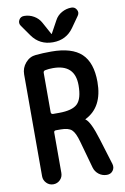

<svg xmlns="http://www.w3.org/2000/svg" viewBox="-103 -1024 706 1084"><g transform="rotate(-10 250.0 -482.5)"><path d="M290 -909.2Q303.7 -935.5 330.1 -950.2Q356.4 -964.8 385.7 -964.8Q405.3 -964.8 415 -947.3Q424.8 -929.7 413.1 -913.1L369.1 -850.6Q326.2 -790 250 -790Q173.8 -790 130.9 -850.6L86.9 -913.1Q75.2 -929.7 84.5 -947.3Q93.8 -964.8 114.3 -964.8Q144.5 -964.8 170.4 -949.7Q196.3 -934.6 210 -909.2L249 -837.9H250H251ZM168 -628.9V-403.3Q168 -392.6 179.7 -391.6H213.9Q290 -391.6 319.8 -420.4Q349.6 -449.2 349.6 -526.4Q349.6 -646.5 223.6 -646.5Q199.2 -646.5 179.7 -642.6Q168 -640.6 168 -628.9ZM57.6 -55.7V-639.6Q57.6 -676.8 82 -705.1Q106.4 -733.4 141.6 -736.3Q181.6 -740.2 230.5 -740.2Q348.6 -740.2 403.3 -688.5Q458 -636.7 458 -526.4Q458 -381.8 355.5 -331.1Q354.5 -331.1 354 -330.1Q353.5 -329.1 355.5 -328.1Q382.8 -309.6 415 -204.1L460.9 -54.7Q466.8 -33.2 454.6 -16.6Q442.4 0 419.9 0Q393.6 0 373.5 -15.6Q353.5 -31.2 346.7 -55.7L303.7 -210Q289.1 -263.7 270 -280.8Q251 -297.9 208 -297.9H179.7Q168 -297.9 168 -287.1V-55.7Q168 -32.2 151.9 -16.1Q135.7 0 112.8 0Q89.8 0 73.7 -16.6Q57.6 -33.2 57.6 -55.7Z"/></g></svg>

Font: Rounded-X Mgen+ 1m medium
Style: Regular
Weight: 500
Designer: [Source Han Sans]
Ryoko NISHIZUKA  (kana & ideographs); Paul D. Hunt (Latin, Greek & Cyrillic); Wenlong ZHANG  (bopomofo
Version: Version 1.059.20150602